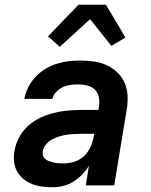

<svg xmlns="http://www.w3.org/2000/svg" viewBox="-20 -784 640 812"><path d="M202 8Q179 8 157 5Q135 2 115 -6Q95 -14 78.5 -27.5Q62 -41 52 -59.5Q42 -78 39.5 -100.5Q37 -123 41 -146Q46 -174 60 -201.5Q74 -229 97 -250Q120 -271 147.5 -284.5Q175 -298 204 -305.5Q233 -313 261.5 -316Q290 -319 319 -319H396L399 -338Q402 -357 397.5 -375.5Q393 -394 380 -406Q367 -418 348.5 -422.5Q330 -427 310 -427Q294 -427 278 -425Q262 -423 246 -415.5Q230 -408 217.5 -395Q205 -382 202 -366H83Q87 -390 99 -414Q111 -438 129.5 -458Q148 -478 171 -492Q194 -506 219 -514Q244 -522 269 -525Q294 -528 319 -528Q348 -528 377 -524Q406 -520 431 -508.5Q456 -497 476 -478Q496 -459 507 -433.5Q518 -408 519.5 -379Q521 -350 516 -321L463 0H343L356 -83Q344 -63 327 -45.5Q310 -28 290 -15.5Q270 -3 247 2.5Q224 8 202 8ZM251 -93Q274 -93 297.5 -101Q321 -109 338.5 -127Q356 -145 365 -167.5Q374 -190 378 -213L379 -218H319Q304 -218 288.5 -217Q273 -216 258 -213.5Q243 -211 227.5 -206Q212 -201 198 -193Q184 -185 173.5 -172Q163 -159 161 -144Q159 -134 162.5 -124.5Q166 -115 174 -109.5Q182 -104 191.5 -101Q201 -98 210.5 -96Q220 -94 230.5 -93.5Q241 -93 251 -93ZM233 -586 183 -630 312 -764H428L490 -660L510 -625L451 -590L361 -703Z"/></svg>

Font: Iosevka Aile Oblique
Style: Bold
Weight: 700
Italic angle: -9°
Designer: Belleve Invis
Foundry: Belleve Invis
Version: Version 31.1.0; ttfautohint (v1.8.4)